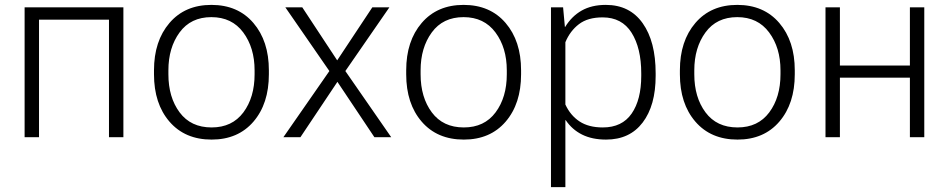

<svg xmlns="http://www.w3.org/2000/svg" viewBox="-20 -558 3860 781"><path d="M481.9 0H423.3V-478H138.7V0H80.1V-528.3H481.9Z M606.4 -272Q606.4 -391.1 669.4 -464.6Q732.4 -538.1 839.8 -538.1Q947.8 -538.1 1010.7 -464.6Q1073.7 -391.1 1073.7 -272V-255.9Q1073.7 -136.2 1011 -63.2Q948.2 9.8 840.8 9.8Q732.4 9.8 669.4 -63.2Q606.4 -136.2 606.4 -255.9ZM665 -255.9Q665 -162.1 710.7 -100.8Q756.3 -39.6 840.8 -39.6Q924.3 -39.6 970 -100.8Q1015.6 -162.1 1015.6 -255.9V-272Q1015.6 -363.8 969.5 -426Q923.3 -488.3 839.8 -488.3Q755.9 -488.3 710.4 -426Q665 -363.8 665 -272Z M1351.6 -312.5 1494.6 -528.3H1564L1384.8 -269L1571.3 0H1502.9L1352.5 -225.1L1202.1 0H1132.8L1319.8 -269L1140.6 -528.3H1209.5Z M1632.3 -272Q1632.3 -391.1 1695.3 -464.6Q1758.3 -538.1 1865.7 -538.1Q1973.6 -538.1 2036.6 -464.6Q2099.6 -391.1 2099.6 -272V-255.9Q2099.6 -136.2 2036.9 -63.2Q1974.1 9.8 1866.7 9.8Q1758.3 9.8 1695.3 -63.2Q1632.3 -136.2 1632.3 -255.9ZM1690.9 -255.9Q1690.9 -162.1 1736.6 -100.8Q1782.2 -39.6 1866.7 -39.6Q1950.2 -39.6 1995.8 -100.8Q2041.5 -162.1 2041.5 -255.9V-272Q2041.5 -363.8 1995.4 -426Q1949.2 -488.3 1865.7 -488.3Q1781.7 -488.3 1736.3 -426Q1690.9 -363.8 1690.9 -272Z M2647 -249.5Q2647 -128.9 2594.2 -59.6Q2541.5 9.8 2445.3 9.8Q2388.7 9.8 2347.9 -10.5Q2307.1 -30.8 2281.2 -69.3L2279.8 -68.8V203.1H2221.2V-528.3H2270.5L2277.8 -448.7L2278.8 -448.2Q2305.2 -491.7 2345.9 -514.9Q2386.7 -538.1 2444.3 -538.1Q2541.5 -538.1 2594.2 -463.6Q2647 -389.2 2647 -259.8ZM2588.4 -259.8Q2588.4 -362.3 2549.1 -424.8Q2509.8 -487.3 2431.2 -487.3Q2371.1 -487.3 2335 -459.7Q2298.8 -432.1 2279.8 -386.2V-132.8Q2300.3 -88.4 2337.4 -64Q2374.5 -39.6 2432.1 -39.6Q2510.3 -39.6 2549.3 -95.9Q2588.4 -152.3 2588.4 -249.5Z M2745.6 -272Q2745.6 -391.1 2808.6 -464.6Q2871.6 -538.1 2979 -538.1Q3086.9 -538.1 3149.9 -464.6Q3212.9 -391.1 3212.9 -272V-255.9Q3212.9 -136.2 3150.1 -63.2Q3087.4 9.8 2980 9.8Q2871.6 9.8 2808.6 -63.2Q2745.6 -136.2 2745.6 -255.9ZM2804.2 -255.9Q2804.2 -162.1 2849.9 -100.8Q2895.5 -39.6 2980 -39.6Q3063.5 -39.6 3109.1 -100.8Q3154.8 -162.1 3154.8 -255.9V-272Q3154.8 -363.8 3108.6 -426Q3062.5 -488.3 2979 -488.3Q2895 -488.3 2849.6 -426Q2804.2 -363.8 2804.2 -272Z M3739.7 0H3681.2V-242.2H3396.5V0H3337.9V-528.3H3396.5V-291.5H3681.2V-528.3H3739.7Z"/></svg>

Font: Franko
Style: Light
Weight: 300
Designer: Google
Version: Version 1.200310; 2013